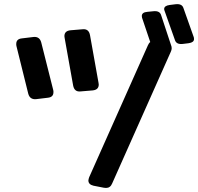

<svg xmlns="http://www.w3.org/2000/svg" viewBox="-20 -915 975 945"><path d="M934 -731.1Q935 -728.1 935 -723Q935 -706.1 909 -702.4L880 -698.8Q848 -695.1 841 -717.9L790 -861.8Q789 -864 788.5 -866.2Q788 -868.4 788 -870.6Q788 -886.8 815 -890.5L844 -894.1Q876 -897.8 883 -875ZM824 -686.3Q825 -683.3 825 -678.2Q825 -659.8 798 -657.6L769 -654.7Q738 -651 731 -673.8L679 -828Q678 -831 678 -836.1Q678 -854.5 705 -856.7L734 -859.6Q766 -863.3 773 -840.5ZM465 -507Q466 -504 466 -499Q466 -473 436 -470L376 -465Q346 -462 340 -494L298 -729Q297 -732 297 -737Q297 -763 327 -766L387 -771Q417 -774 423 -742ZM242 -472Q243 -469 243 -466Q243 -463 243 -461Q243 -437 216 -434L158 -427Q127 -424 119 -454L61 -688Q60 -691 60 -694Q60 -697 60 -699Q60 -723 87 -726L145 -733Q175 -736 183 -706ZM532 -12Q523 10 502 10Q495 10 491 9L440 -1Q415 -7 415 -27Q415 -31 416.5 -35Q418 -39 419 -43L708 -692Q717 -714 738 -714Q745 -714 749 -713L800 -703Q825 -697 825 -677Q825 -673 824 -669.5Q823 -666 821 -661Z"/></svg>

Font: Yusei Magic
Style: Regular
Weight: 400
Designer: Tanukizamurai
Foundry: Yusei Magic Project
Version: Version 1.200